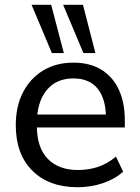

<svg xmlns="http://www.w3.org/2000/svg" viewBox="-20 -774 585 803"><path d="M305 9Q185 9 115.5 -60Q46 -129 46 -250Q46 -330 76.5 -388.5Q107 -447 161 -479.5Q215 -512 287 -512Q356 -512 404 -482.5Q452 -453 477 -399Q502 -345 502 -271V-241H117V-295H440L423 -282Q423 -360 388.5 -403Q354 -446 287 -446Q214 -446 174 -395.5Q134 -345 134 -258V-249Q134 -157 179.5 -110Q225 -63 306 -63Q351 -63 390 -76Q429 -89 465 -119L495 -56Q461 -25 410.5 -8Q360 9 305 9ZM329 -552 244 -754H327L379 -552ZM197 -552 112 -754H194L247 -552Z"/></svg>

Font: Mulish ExtraLight Medium
Style: Regular
Weight: 500
Version: Version 3.603